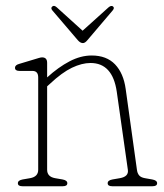

<svg xmlns="http://www.w3.org/2000/svg" viewBox="-20 -646 570 666"><path d="M143.5 -428V-377.5Q182.5 -413 221.2 -433.2Q260 -453.5 298 -453.5Q349.5 -453.5 379 -422.8Q408.5 -392 416 -337L455 -57Q456.5 -45 462.5 -37.8Q468.5 -30.5 482.5 -28L508 -23.5Q525 -20.5 525 -10.5Q525 0 509 0H369Q353.5 0 353.5 -10.5Q353.5 -20.5 370 -23.5L396 -28Q427 -33.5 423.5 -57L385 -328Q370.5 -427.5 294 -427.5Q264 -427.5 229.5 -411Q195 -394.5 153.5 -355.5L143.5 -346.5V-57Q143.5 -33 171 -28L197 -23.5Q213.5 -20.5 213.5 -10.5Q213.5 0 198 0H57.5Q42 0 42 -10.5Q42 -20.5 58.5 -23.5L84.5 -28Q112.5 -33 112.5 -57V-377.5Q112.5 -400 92.5 -400H47.5Q32 -400 32 -411Q32 -420.5 47 -424.5L98.5 -440Q107.5 -442.5 114.5 -444.8Q121.5 -447 126 -447Q143.5 -447 143.5 -428ZM283.5 -507Q275 -496.5 267.5 -496.5Q258.5 -496.5 249.5 -507L161.5 -610Q154.5 -618.5 162 -624Q168 -628.5 177 -620.5L266.5 -539.5L356.5 -620.5Q365.5 -628 371.5 -624Q378.5 -619 371 -610Z"/></svg>

Font: Fraunces 72pt SuperSoft Thin
Style: Regular
Weight: 100
Version: Version 1.000;[b76b70a41]